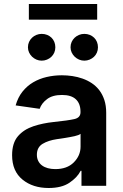

<svg xmlns="http://www.w3.org/2000/svg" viewBox="-20 -929 615 960"><path d="M70.3 -248.6Q99.8 -282.3 147.4 -297.9Q171.2 -305.8 196 -310.9Q220.9 -316.1 247.5 -318.9Q284.1 -322.8 309.7 -326.3Q335.2 -329.9 351.2 -333.5Q382.5 -340.2 382.5 -367.9V-370Q382.5 -410.9 359.4 -432.5Q336.3 -454.2 290.1 -454.2Q242.5 -454.2 215.6 -433.6Q187.9 -413 178.3 -384.9L58.2 -402Q69.6 -442.1 92.3 -470.7Q115.1 -499.3 145.8 -517.4Q176.5 -535.5 213.2 -544Q250 -552.6 289.4 -552.6Q315.3 -552.6 341.8 -548.7Q368.3 -544.7 392.9 -536Q417.6 -527.3 439.1 -513Q460.6 -498.6 476.6 -477.8Q492.5 -457 501.8 -429Q511 -400.9 511 -365.1V0H387.4V-74.9H383.2Q374.3 -57.5 360.3 -42.8Q346.2 -28.1 326.7 -14.9Q288 11 223 11Q144.2 11 92.7 -30.9Q40.5 -73.2 40.5 -153.1Q40.5 -214.5 70.3 -248.6ZM164.4 -155.2Q164.4 -137.8 171.2 -124.3Q177.9 -110.8 190.2 -101.7Q202.4 -92.7 219.3 -88.1Q236.2 -83.5 256.4 -83.5Q315.3 -83.5 348.7 -116.8Q382.8 -150.9 382.8 -195.7V-259.9Q375 -253.2 353 -248.2Q342 -245.7 330.1 -243.6Q318.2 -241.5 306.5 -239.5Q294.7 -237.6 284.1 -236Q273.4 -234.4 264.9 -233.3Q243.3 -230.1 225.7 -224.4Q208.1 -218.8 193.2 -209.9Q164.4 -192.5 164.4 -155.2ZM124.3 -830.6V-909.1H465.9V-830.6ZM332.7 -692.5Q332.7 -707 338.2 -719.3Q343.8 -731.5 353.2 -740.4Q362.6 -749.3 375 -754.4Q387.4 -759.6 401.6 -759.6Q416.2 -759.6 428.6 -754.6Q441.1 -749.6 450.3 -740.8Q459.5 -731.9 464.7 -719.5Q469.8 -707 469.8 -692.5Q469.8 -678.3 464.5 -666Q459.2 -653.8 449.8 -644.9Q440.3 -636 427.9 -630.9Q415.5 -625.7 401.6 -625.7Q387.8 -625.7 375.4 -631Q362.9 -636.4 353.5 -645.4Q344.1 -654.5 338.4 -666.5Q332.7 -678.6 332.7 -692.5ZM188.6 -759.6Q203.1 -759.6 215.6 -754.6Q228 -749.6 237.2 -740.8Q246.4 -731.9 251.6 -719.5Q256.7 -707 256.7 -692.5Q256.7 -678.3 251.4 -666Q246.1 -653.8 236.7 -644.9Q227.3 -636 214.8 -630.9Q202.4 -625.7 188.6 -625.7Q174.7 -625.7 162.3 -631Q149.9 -636.4 140.4 -645.4Q131 -654.5 125.4 -666.5Q119.7 -678.6 119.7 -692.5Q119.7 -707 125.2 -719.3Q130.7 -731.5 140.1 -740.4Q149.5 -749.3 161.9 -754.4Q174.4 -759.6 188.6 -759.6Z"/></svg>

Font: Inter P Semi Bold
Style: Regular
Weight: 600
Designer: Rasmus Andersson
Foundry: rsms
Version: Version 3.018;git-588b23468